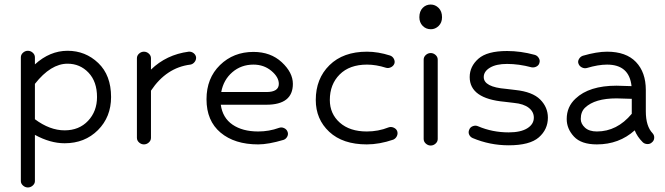

<svg xmlns="http://www.w3.org/2000/svg" viewBox="-20 -629 2932 847"><path d="M72 170V-376Q72 -388 81.5 -396.5Q91 -405 103 -405Q115 -405 124.5 -396.5Q134 -388 134 -376V-345Q200 -405 278 -405Q357 -405 413.5 -351Q470 -297 470 -201Q470 -113 412 -55Q354 3 265 3Q202 3 134 -34V170Q134 181 124.5 189.5Q115 198 103 198Q91 198 81.5 189.5Q72 181 72 170ZM278 -348Q204 -348 134 -259V-103Q200 -54 265 -54Q329 -54 368.5 -96Q408 -138 408 -201Q408 -269 370.5 -308.5Q333 -348 278 -348Z M584 -21V-372Q584 -384 593.5 -392.5Q603 -401 615 -401Q627 -401 636.5 -392.5Q646 -384 646 -372V-322Q714 -388 812 -401Q824 -402 833.5 -395Q843 -388 845 -377Q846 -365 838.5 -355.5Q831 -346 820 -344Q714 -331 646 -229V-21Q646 -9 636.5 -0.5Q627 8 615 8Q603 8 593.5 -0.5Q584 -9 584 -21Z M1119 8Q1015 8 953 -44Q891 -96 891 -191Q891 -284 950.5 -342Q1010 -400 1098 -400Q1174 -400 1223 -354.5Q1272 -309 1272 -259Q1272 -167 1155 -167H954Q962 -109 1006 -79Q1050 -49 1119 -49Q1167 -49 1211 -65Q1222 -69 1233 -64Q1244 -59 1248 -49Q1253 -38 1247.5 -27Q1242 -16 1231 -12Q1164 8 1119 8ZM1098 -344Q1044 -344 1005 -310.5Q966 -277 956 -223H1155Q1210 -223 1210 -259Q1210 -289 1177 -316.5Q1144 -344 1098 -344Z M1598 8Q1492 8 1432.5 -47.5Q1373 -103 1373 -188Q1373 -282 1433.5 -341.5Q1494 -401 1599 -401Q1648 -401 1701 -384Q1712 -380 1717.5 -369.5Q1723 -359 1720 -349Q1716 -338 1705 -332.5Q1694 -327 1683 -330Q1639 -344 1599 -344Q1522 -344 1478.5 -300.5Q1435 -257 1435 -188Q1435 -127 1479 -88Q1523 -49 1598 -49Q1649 -49 1694 -67Q1705 -71 1716.5 -66Q1728 -61 1732 -51Q1736 -40 1731 -29Q1726 -18 1715 -13Q1654 8 1598 8Z M1849 -16V-366Q1849 -378 1858.5 -386.5Q1868 -395 1880 -395Q1892 -395 1901.5 -386.5Q1911 -378 1911 -366V-16Q1911 -4 1901.5 4.5Q1892 13 1880 13Q1868 13 1858.5 4.5Q1849 -4 1849 -16ZM1881 -500Q1859 -500 1844.5 -515Q1830 -530 1830 -553Q1830 -579 1844.5 -594Q1859 -609 1880 -609Q1900 -609 1915 -594Q1930 -579 1930 -553Q1930 -529 1915 -514.5Q1900 -500 1881 -500Z M2224 12Q2141 12 2065 -20Q2054 -25 2049.5 -35.5Q2045 -46 2050 -57Q2054 -68 2066 -72.5Q2078 -77 2089 -72Q2152 -45 2224 -45Q2277 -45 2306 -63Q2335 -81 2335 -110Q2335 -136 2312.5 -153.5Q2290 -171 2248 -175L2206 -180Q2052 -194 2052 -289Q2052 -336 2090.5 -370Q2129 -404 2217 -404Q2277 -404 2339 -387Q2350 -384 2356.5 -373.5Q2363 -363 2360 -353Q2358 -342 2347.5 -336Q2337 -330 2325 -332Q2269 -347 2217 -347Q2169 -347 2141.5 -330.5Q2114 -314 2114 -289Q2114 -245 2212 -237L2254 -232Q2329 -224 2363 -190Q2397 -156 2397 -110Q2397 -58 2357 -23Q2317 12 2224 12Z M2613 8Q2544 8 2512 -26.5Q2480 -61 2480 -104Q2480 -158 2519 -194Q2579 -251 2700 -251Q2718 -251 2766 -249Q2756 -344 2658 -344Q2619 -344 2569 -329Q2558 -326 2547 -331.5Q2536 -337 2532 -348Q2528 -358 2534 -368.5Q2540 -379 2551 -383Q2613 -401 2658 -401Q2742 -401 2785.5 -355.5Q2829 -310 2829 -232V-138Q2829 -72 2859 -41Q2867 -32 2866 -20Q2865 -8 2856 -1Q2848 7 2835.5 6.5Q2823 6 2815 -2Q2791 -26 2780 -54Q2711 8 2613 8ZM2767 -127V-193Q2719 -195 2700 -195Q2604 -195 2561 -154Q2542 -136 2542 -104Q2542 -83 2560.5 -66Q2579 -49 2613 -49Q2702 -49 2767 -127Z"/></svg>

Font: Hoogli Medium
Style: Regular
Weight: 500
Designer: Anand Singh Naorem
Foundry: Brand New Type
Version: Version 1.00 b007